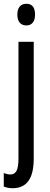

<svg xmlns="http://www.w3.org/2000/svg" viewBox="-33 -759 264 1019"><path d="M107 -739Q153 -739 153 -681Q153 -654 141 -639Q129 -624 107 -624Q84 -624 71.5 -639Q59 -654 59 -681Q59 -709 71.5 -724Q84 -739 107 -739ZM-13 231V159Q6 167 22 167Q45 167 55 147Q65 127 65 83V-537H146V82Q146 162 118.5 200.5Q91 239 36 240Q8 240 -13 231Z"/></svg>

Font: Noto Sans UI Cond
Style: Regular
Weight: 400
Width: 3
Designer: Monotype Design Team
Foundry: Monotype Imaging Inc.
Version: Version 1.001